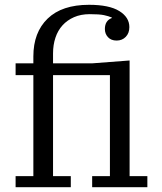

<svg xmlns="http://www.w3.org/2000/svg" viewBox="-20 -780 673 800"><path d="M45 -46H119V-467H45V-516H119V-545Q119 -645 178.5 -702.5Q238 -760 351 -760Q435 -760 477 -734Q519 -708 519 -667Q519 -642 504 -626.5Q489 -611 466 -611Q443 -611 430 -625Q417 -639 417 -659Q417 -694 446 -705V-707Q432 -713 413 -717Q394 -721 354 -721Q317 -721 288.5 -708.5Q260 -696 240.5 -674.5Q221 -653 211 -623Q201 -593 201 -557V-516H363L520 -528V-46H594V0H364V-46H438V-467H201V-46H275V0H45Z"/></svg>

Font: IBM Plex Serif
Style: Regular
Weight: 400
Designer: Mike Abbink, Paul van der Laan, Pieter van Rosmalen
Foundry: Bold Monday
Version: Version 3.001